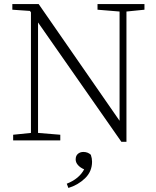

<svg xmlns="http://www.w3.org/2000/svg" viewBox="-20 -694 773 949"><path d="M462 -646V-674H694V-646L605 -637V7H580L168 -583V-37L278 -28V0H45V-28L133 -37V-633L128 -640L41 -646V-674H171L571 -97V-637ZM435 105Q435 154 400 187.5Q365 221 318 235L310 214Q371 190 396 143Q377 135 365.5 122Q354 109 354 94Q354 76 365 66.5Q376 57 392 57Q414 57 429 71Q435 89 435 105Z"/></svg>

Font: Source Serif Pro Light
Style: Regular
Weight: 300
Designer: Frank Grießhammer
Foundry: Adobe Systems Incorporated
Version: Version 3.001;hotconv 1.0.111;makeotfexe 2.5.65597